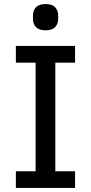

<svg xmlns="http://www.w3.org/2000/svg" viewBox="-20 -924 447 944"><path d="M58 0V-82H155V-616H58V-698H349V-616H252V-82H349V0ZM204 -775Q172 -775 157 -790.5Q142 -806 142 -831V-848Q142 -873 157 -888.5Q172 -904 204 -904Q236 -904 251 -888.5Q266 -873 266 -848V-831Q266 -806 251 -790.5Q236 -775 204 -775Z"/></svg>

Font: IBM Plex Sans Text
Style: Regular
Weight: 450
Designer: Mike Abbink, Paul van der Laan, Pieter van Rosmalen
Foundry: Bold Monday
Version: Version 3.005